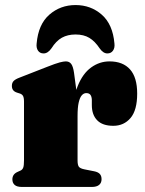

<svg xmlns="http://www.w3.org/2000/svg" viewBox="-20 -740 575 760"><path d="M267.5 -273Q267.5 -349.5 287.5 -399.2Q307.5 -449 340.8 -473Q374 -497 413.5 -497Q466.5 -497 494.8 -465.2Q523 -433.5 523 -369.5Q523 -304 496.8 -273Q470.5 -242 428.5 -242Q386 -242 364.8 -263.8Q343.5 -285.5 343.5 -324V-345Q343 -358 337.8 -364.8Q332.5 -371.5 321.5 -371.5Q311.5 -371.5 303.8 -362.8Q296 -354 291.5 -334.2Q287 -314.5 287 -281ZM273 -452 287 -347.5V-105Q287 -87.5 292 -80.2Q297 -73 315 -69.5L353 -62Q368 -59 375 -51.5Q382 -44 382 -30.5Q382 -16 372.2 -8Q362.5 0 343.5 0H67Q47 0 38 -8Q29 -16 29 -30Q29 -40 34 -47.5Q39 -55 50.5 -60L61.5 -65Q69 -68.5 72 -76.8Q75 -85 75 -105V-338Q75 -354 70.8 -360.8Q66.5 -367.5 58 -370L47 -373.5Q36.5 -377 31.8 -383.5Q27 -390 27 -400Q27 -412 33.8 -419.2Q40.5 -426.5 58 -433L165.5 -475Q201 -489 216.5 -493Q232 -497 240.5 -497Q254.5 -497 262 -486.8Q269.5 -476.5 273 -452ZM279 -603.5Q248 -603.5 225 -590.8Q202 -578 183.5 -548.5Q169.5 -528.5 152.5 -528.5Q138 -528.5 130.5 -539.5Q123 -550.5 125 -567.5Q131.5 -643.5 175.2 -681.8Q219 -720 279 -720Q339.5 -720 383 -681.8Q426.5 -643.5 433 -567.5Q435 -550.5 427.2 -539.5Q419.5 -528.5 405 -528.5Q388.5 -528.5 374.5 -548.5Q356 -576.5 333.8 -590Q311.5 -603.5 279 -603.5Z"/></svg>

Font: Fraunces
Style: Regular
Weight: 900
Version: Version 1.000;[b76b70a41]